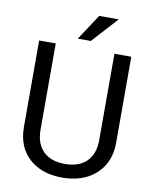

<svg xmlns="http://www.w3.org/2000/svg" viewBox="-97 -974 843 1056"><g transform="rotate(10 324.0 -445.5)"><path d="M583 -710.9V-227.5Q582.5 -127 519.8 -63Q457 1 349.6 8.8L324.7 9.8Q208 9.8 138.7 -53.2Q69.3 -116.2 68.4 -226.6V-710.9H161.1V-229.5Q161.1 -152.3 203.6 -109.6Q246.1 -66.9 324.7 -66.9Q404.3 -66.9 446.5 -109.4Q488.8 -151.9 488.8 -229V-710.9ZM370.1 -901.4H479.5L348.6 -757.8H275.9Z"/></g></svg>

Font: Roboto-ThirdPerson-AD3FC
Style: ThirdPerson-AD3FC
Weight: 400
Designer: Google
Version: Version 2.137; 2017